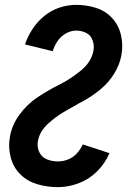

<svg xmlns="http://www.w3.org/2000/svg" viewBox="-20 -763 540 791"><path d="M219 8Q175 8 134 -4Q93 -16 64 -44.5Q35 -73 24 -115Q13 -157 21 -200Q29 -248 60.5 -291Q92 -334 135 -362.5Q178 -391 224 -414Q270 -437 313 -472Q356 -507 365 -554Q369 -576 361.5 -597Q354 -618 335 -627.5Q316 -637 294 -637Q272 -637 251 -625Q230 -613 217 -593.5Q204 -574 197 -552L83 -580Q94 -613 114 -643.5Q134 -674 163 -697.5Q192 -721 226 -732Q260 -743 294 -743Q336 -743 375.5 -730.5Q415 -718 442 -688.5Q469 -659 478.5 -618Q488 -577 480 -535Q473 -496 450 -459Q427 -422 393.5 -394.5Q360 -367 322 -346L301 -335L293 -330L284 -325Q266 -315 247 -304Q210 -283 176.5 -252Q143 -221 136 -181Q132 -157 142 -136Q152 -115 173.5 -106.5Q195 -98 219 -98Q240 -98 260.5 -106Q281 -114 296.5 -131Q312 -148 321 -168L431 -132Q413 -90 380 -57Q347 -24 304 -8Q261 8 219 8Z"/></svg>

Font: Iosevka SS08
Style: Bold Italic
Weight: 700
Italic angle: -10°
Monospace: yes
Designer: Belleve Invis
Foundry: Belleve Invis
Version: 2.1.0; ttfautohint (v1.8.2)